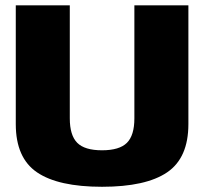

<svg xmlns="http://www.w3.org/2000/svg" viewBox="-20 -695 772 718"><path d="M361.5 3.5Q525.5 3.5 605 -50.5Q684.5 -104.5 684.5 -231V-675H482.5V-252.5Q482.5 -188.5 454.5 -160.8Q426.5 -133 361.5 -133Q296.5 -133 268.8 -161Q241 -189 241 -252.5V-675H39V-231Q39 -104.5 118.5 -50.5Q198 3.5 361.5 3.5Z"/></svg>

Font: Anybody Thin ExtraBold
Style: Regular
Weight: 800
Version: Version 1.113;gftools[0.9.25]